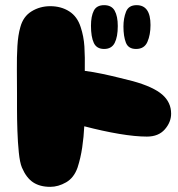

<svg xmlns="http://www.w3.org/2000/svg" viewBox="-20 -726 689 745"><path d="M175 -1Q135 -1 108.5 -18.5Q82 -36 65 -76Q57 -95 53 -134.5Q49 -174 47.5 -219.5Q46 -265 46 -304.5Q46 -344 46 -363Q46 -409 45.5 -456.5Q45 -504 47.5 -547Q50 -590 59 -621Q70 -662 102.5 -682Q135 -702 175 -702Q217 -702 248.5 -682Q280 -662 293 -621Q305 -585 307.5 -545.5Q310 -506 309 -451Q341 -447 376.5 -439.5Q412 -432 444 -424Q476 -416 496 -411Q575 -389 609.5 -359Q644 -329 644 -285Q644 -252 619.5 -224Q595 -196 550 -196Q505 -196 442.5 -206.5Q380 -217 307 -236Q305 -195 299 -154Q293 -113 281 -76Q267 -36 236.5 -18.5Q206 -1 175 -1ZM508 -536Q478 -536 468.5 -560.5Q459 -585 459 -623Q459 -655 469 -680.5Q479 -706 510 -706Q564 -706 564 -629Q564 -591 552 -563.5Q540 -536 508 -536ZM384 -536Q355 -536 344 -559.5Q333 -583 333 -626Q333 -663 344 -684.5Q355 -706 384 -706Q413 -706 425 -684.5Q437 -663 437 -625Q437 -583 425 -559.5Q413 -536 384 -536Z"/></svg>

Font: Cherry Bomb One
Style: Regular
Weight: 400
Designer: satsuyako
Foundry: satsuyako
Version: Version 4.100; ttfautohint (v1.8.3)